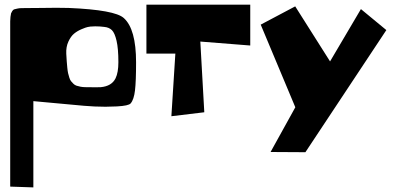

<svg xmlns="http://www.w3.org/2000/svg" viewBox="-20 -502 1702 826"><path d="M348.6 -127Q404.8 -126 413.6 -127Q460.4 -131.3 477.1 -165Q489.3 -189.9 489.3 -234.4Q489.3 -293 481.4 -326.7Q473.6 -360.4 461.4 -372.3Q449.2 -384.3 428.7 -386.2Q410.6 -388.7 389.6 -388.7Q380.4 -388.7 368.7 -387.7Q364.3 -387.2 356.9 -385.7Q349.6 -384.3 331.1 -376.5Q312.5 -368.7 298.6 -357.2Q284.7 -345.7 274.2 -323Q263.7 -300.3 265.1 -271Q266.1 -250.5 267.1 -238.3Q268.1 -226.1 269.5 -210.9Q271 -195.8 272.9 -187.3Q274.9 -178.7 278.1 -168.5Q281.2 -158.2 285.6 -152.8Q290 -147.5 295.9 -141.6Q301.8 -135.7 309.3 -133.3Q316.9 -130.9 326.7 -128.9Q336.4 -127 348.6 -127ZM512.7 -424.3Q565.4 -377 565.4 -233.9Q565.4 -152.8 560.8 -113.3Q556.2 -73.7 542 -57.1Q533.2 -46.9 482.9 -44.2Q432.6 -41.5 386.7 -43.9L341.3 -46.9L123.5 -66.9V304.2L23.9 300.8V-384.3Q23.9 -402.3 23.9 -410.2Q23.9 -418 25.1 -429.4Q26.4 -440.9 27.6 -444.6Q28.8 -448.2 32.7 -454.3Q36.6 -460.4 40.8 -461.7Q44.9 -462.9 53.5 -464.8Q62 -466.8 70.8 -467Q79.6 -467.3 93.8 -467.3Q114.7 -467.3 157.2 -467.8Q199.7 -468.3 221.7 -468.5Q243.7 -468.8 275.4 -467.8Q474.1 -459.5 512.7 -424.3Z M734.4 -271.5H609.9V-481.9H1056.6V-306.2L841.8 -323.2L858.9 -19L717.3 -2Z M1144 151.9 1250.5 -40.5 1101.6 -396 1250 -474.6 1399.9 -237.8 1532.7 -462.9 1642.1 -372.6 1293.9 152.8Z"/></svg>

Font: Some Time Later
Style: Regular
Weight: 400
Version: Version 003.300